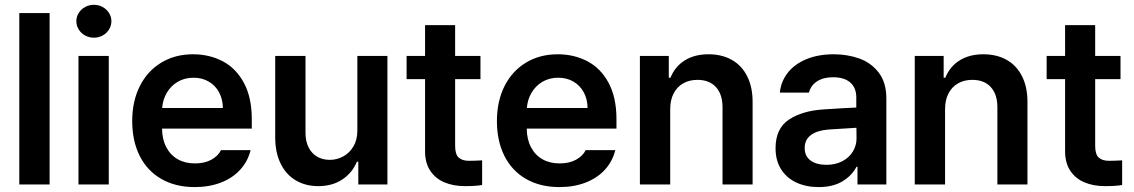

<svg xmlns="http://www.w3.org/2000/svg" viewBox="-20 -761 4678 792"><path d="M184.6 0H59.6V-707H184.6Z M303.7 -530.3H428.7V0H303.7ZM294.9 -673.8Q294.9 -691.9 304.7 -707.5Q314.5 -723.1 331.3 -732.2Q348.1 -741.2 367.2 -741.2Q386.7 -741.2 403.3 -732.2Q419.9 -723.1 429.7 -707.5Q439.5 -691.9 439.5 -673.8Q439.5 -655.3 429.7 -639.4Q419.9 -623.5 403.3 -614.5Q386.7 -605.5 367.2 -605.5Q348.1 -605.5 331.3 -614.5Q314.5 -623.5 304.7 -639.4Q294.9 -655.3 294.9 -673.8Z M525.4 -261.7Q525.4 -343.3 556.6 -405.5Q587.9 -467.8 644.8 -502.4Q701.7 -537.1 776.4 -537.1Q843.8 -537.1 898.7 -508.3Q953.6 -479.5 986.1 -419.2Q1018.6 -358.9 1018.6 -269.5V-230.5H648.4Q648.9 -186 666 -153.6Q683.1 -121.1 713.4 -104Q743.7 -86.9 784.2 -86.9Q823.7 -86.9 851.6 -102.1Q879.4 -117.2 891.6 -141.6H1013.7Q1002.4 -95.7 971.2 -61.3Q939.9 -26.9 891.8 -8.1Q843.8 10.7 783.2 10.7Q704.1 10.7 645.8 -22.7Q587.4 -56.2 556.4 -117.7Q525.4 -179.2 525.4 -261.7ZM899.4 -315.4Q898.9 -351.6 883.8 -379.9Q868.7 -408.2 841.3 -424.3Q814 -440.4 778.3 -440.4Q741.7 -440.4 713.1 -423.6Q684.6 -406.7 668 -378.2Q651.4 -349.6 648.9 -315.4Z M1454.1 -530.3H1578.1V0H1458V-93.8H1452.1Q1433.1 -47.9 1391.8 -20.5Q1350.6 6.8 1293 6.8Q1240.7 6.8 1200.7 -16.6Q1160.6 -40 1138.2 -85Q1115.7 -129.9 1115.2 -192.4V-530.3H1240.2V-211.9Q1240.2 -178.7 1252.7 -153.6Q1265.1 -128.4 1287.8 -115Q1310.5 -101.6 1340.8 -101.6Q1369.1 -101.6 1395.3 -115.5Q1421.4 -129.4 1437.7 -156.7Q1454.1 -184.1 1454.1 -222.7Z M1961.9 -434.6H1857.4V-159.2Q1857.4 -124 1872.3 -110.8Q1887.2 -97.7 1914.1 -97.7Q1937.5 -97.7 1968.8 -99.6V2Q1944.3 6.8 1898.4 6.8Q1850.1 6.8 1812.7 -9Q1775.4 -24.9 1754.2 -57.6Q1732.9 -90.3 1733.4 -138.7V-434.6H1657.2V-530.3H1733.4V-657.2H1857.4V-530.3H1961.9Z M2029.8 -261.7Q2029.8 -343.3 2061 -405.5Q2092.3 -467.8 2149.2 -502.4Q2206.1 -537.1 2280.8 -537.1Q2348.1 -537.1 2403.1 -508.3Q2458 -479.5 2490.5 -419.2Q2522.9 -358.9 2522.9 -269.5V-230.5H2152.8Q2153.3 -186 2170.4 -153.6Q2187.5 -121.1 2217.8 -104Q2248 -86.9 2288.6 -86.9Q2328.1 -86.9 2356 -102.1Q2383.8 -117.2 2396 -141.6H2518.1Q2506.8 -95.7 2475.6 -61.3Q2444.3 -26.9 2396.2 -8.1Q2348.1 10.7 2287.6 10.7Q2208.5 10.7 2150.1 -22.7Q2091.8 -56.2 2060.8 -117.7Q2029.8 -179.2 2029.8 -261.7ZM2403.8 -315.4Q2403.3 -351.6 2388.2 -379.9Q2373 -408.2 2345.7 -424.3Q2318.4 -440.4 2282.7 -440.4Q2246.1 -440.4 2217.5 -423.6Q2189 -406.7 2172.4 -378.2Q2155.8 -349.6 2153.3 -315.4Z M2744.6 0H2619.6V-530.3H2738.8V-440.4H2745.6Q2764.2 -486.3 2804.4 -511.7Q2844.7 -537.1 2902.8 -537.1Q2958 -537.1 2999.3 -513.7Q3040.5 -490.2 3062.7 -445.3Q3085 -400.4 3084.5 -337.9V0H2960.4V-318.4Q2960.4 -372.1 2933.1 -401.9Q2905.8 -431.6 2856.9 -431.6Q2823.7 -431.6 2798.3 -417.2Q2772.9 -402.8 2758.8 -375.7Q2744.6 -348.6 2744.6 -310.5Z M3376.5 -309.6Q3460.9 -315.4 3512.2 -317.4V-359.4Q3512.2 -398.9 3487.3 -420.7Q3462.4 -442.4 3416.5 -442.4Q3376 -442.4 3350.1 -425.3Q3324.2 -408.2 3316.9 -378.9H3196.8Q3201.2 -424.3 3229 -460.2Q3256.8 -496.1 3305.7 -516.6Q3354.5 -537.1 3419.4 -537.1Q3475.1 -537.1 3524.2 -519.8Q3573.2 -502.4 3604.7 -461.7Q3636.2 -420.9 3636.2 -354.5V0H3517.1V-73.2H3513.2Q3493.7 -36.1 3454.6 -12.7Q3415.5 10.7 3356.9 10.7Q3305.7 10.7 3265.4 -7.8Q3225.1 -26.4 3202.1 -62.5Q3179.2 -98.6 3179.2 -149.4Q3179.2 -231.4 3234.6 -267.8Q3290 -304.2 3376.5 -309.6ZM3389.2 -81.1Q3425.8 -81.1 3454.1 -95.7Q3482.4 -110.4 3497.8 -135.5Q3513.2 -160.6 3513.2 -190.4L3512.7 -233.9L3396 -226.6Q3350.1 -222.7 3324.7 -203.6Q3299.3 -184.6 3299.3 -150.4Q3299.3 -116.7 3323.7 -98.9Q3348.1 -81.1 3389.2 -81.1Z M3878.4 0H3753.4V-530.3H3872.6V-440.4H3879.4Q3897.9 -486.3 3938.2 -511.7Q3978.5 -537.1 4036.6 -537.1Q4091.8 -537.1 4133.1 -513.7Q4174.3 -490.2 4196.5 -445.3Q4218.8 -400.4 4218.3 -337.9V0H4094.2V-318.4Q4094.2 -372.1 4066.9 -401.9Q4039.6 -431.6 3990.7 -431.6Q3957.5 -431.6 3932.1 -417.2Q3906.7 -402.8 3892.6 -375.7Q3878.4 -348.6 3878.4 -310.5Z M4602.1 -434.6H4497.6V-159.2Q4497.6 -124 4512.5 -110.8Q4527.3 -97.7 4554.2 -97.7Q4577.6 -97.7 4608.9 -99.6V2Q4584.5 6.8 4538.6 6.8Q4490.2 6.8 4452.9 -9Q4415.5 -24.9 4394.3 -57.6Q4373 -90.3 4373.5 -138.7V-434.6H4297.4V-530.3H4373.5V-657.2H4497.6V-530.3H4602.1Z"/></svg>

Font: Pretendard JP SemiBold
Style: Regular
Weight: 600
Designer: Base glyphs from Inter by Rasmus Andersson; Hangeul glyphs from Noto Sans CJK(Source Han Sans) by Jang Soo-young and Kan
Foundry: Kil Hyung-jin
Version: Version 1.309